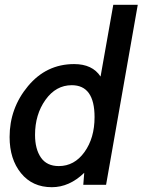

<svg xmlns="http://www.w3.org/2000/svg" viewBox="-20 -770 594 800"><path d="M422 0H327L331 -50Q269 10 196 10Q115 10 67.5 -48.5Q20 -107 20 -199Q20 -319 96.5 -411Q173 -503 289 -503Q365 -503 399 -451L452 -750H554ZM279 -415Q213 -415 169.5 -354Q126 -293 126 -208Q126 -149 150.5 -113.5Q175 -78 225 -78Q290 -78 332 -136.5Q374 -195 374 -282Q374 -415 279 -415Z"/></svg>

Font: Cabin
Style: Medium Italic
Weight: 500
Designer: Pablo Impallari
Foundry: Pablo Impallari. www.impallari.com Igino Marini. www.ikern.com
Version: Version 1.005